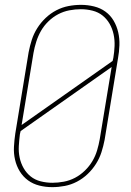

<svg xmlns="http://www.w3.org/2000/svg" viewBox="-20 -763 540 791"><path d="M195 8Q168 8 142 1.5Q116 -5 95.5 -20Q75 -35 61.5 -57Q48 -79 42 -105Q36 -131 37.5 -158.5Q39 -186 43 -213L98 -548Q103 -574 111 -599Q119 -624 133.5 -647Q148 -670 168 -689Q188 -708 212 -720.5Q236 -733 262 -738Q288 -743 314 -743Q341 -743 367.5 -736.5Q394 -730 414.5 -715Q435 -700 448 -678Q461 -656 467 -630Q473 -604 472 -576.5Q471 -549 466 -522L411 -187Q406 -161 398 -136Q390 -111 375.5 -88Q361 -65 341 -46Q321 -27 297 -14.5Q273 -2 247 3Q221 8 195 8ZM69 -248 444 -512 447 -525Q451 -549 452 -573.5Q453 -598 448 -621.5Q443 -645 431.5 -665Q420 -685 402.5 -699Q385 -713 361.5 -719Q338 -725 313 -725Q290 -725 266 -720.5Q242 -716 220 -704.5Q198 -693 179.5 -675Q161 -657 149 -636Q137 -615 129.5 -591.5Q122 -568 118 -545ZM196 -10Q219 -10 243 -14.5Q267 -19 289 -30.5Q311 -42 329.5 -60Q348 -78 360.5 -99Q373 -120 380 -143.5Q387 -167 391 -190L440 -487L65 -223L62 -210Q59 -186 57.5 -161.5Q56 -137 61 -113.5Q66 -90 77.5 -70Q89 -50 106.5 -36Q124 -22 147.5 -16Q171 -10 196 -10Z"/></svg>

Font: Iosevka Term Curly Thin
Style: Italic
Weight: 100
Italic angle: -9°
Designer: Belleve Invis
Foundry: Belleve Invis
Version: Version 32.3.0